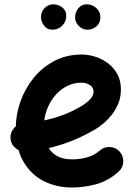

<svg xmlns="http://www.w3.org/2000/svg" viewBox="-20 -804 622 882"><path d="M351.8 -424.1Q377.3 -424.1 393.5 -413Q409.7 -402 409.7 -382.4Q409.7 -366.3 395.6 -349.7Q381.6 -333 348.8 -313.6Q293.7 -280.9 227 -261.7Q160.3 -242.6 88.3 -237.5Q61.8 -235.6 44.1 -215.5Q26.5 -195.3 28.1 -168.3Q30 -141.8 50.4 -124.2Q70.8 -106.6 97.3 -108.2Q184.4 -114.3 264.9 -140.5Q345.3 -166.7 420.2 -211.4Q433.8 -219.7 453.2 -235.4Q472.5 -251.1 491.5 -274.3Q510.4 -297.5 522.9 -327.3Q535.4 -357.1 535.4 -393.1Q535.4 -433.7 518.9 -463.8Q502.3 -493.9 475.4 -513.9Q448.5 -533.9 417 -543.7Q385.5 -553.5 355.5 -553.5Q285.8 -553.5 229.8 -524Q173.8 -494.6 134.1 -445.6Q94.4 -396.5 73.4 -336.3Q52.5 -276.1 52.5 -214.8Q52.5 -121.3 87.8 -61.1Q123 -0.9 181.7 28.3Q240.4 57.4 310.1 57.4Q363.8 57.4 420.2 42.7Q476.6 28 525 -15.9Q545 -33.7 546.2 -60.8Q547.4 -87.9 529.5 -107.5Q511.8 -127.6 484.9 -128.7Q457.9 -129.9 437.9 -112.1Q416 -92.4 383.5 -82.2Q351 -72 310.1 -72Q267.6 -72 239 -88.9Q210.4 -105.7 196.2 -139.2Q181.9 -172.6 181.9 -222.2Q181.9 -264.5 195.7 -301.1Q209.5 -337.6 233.3 -365.4Q257.1 -393.2 287.8 -408.6Q318.5 -424.1 351.8 -424.1ZM441.2 -724.2Q441.2 -749 422.9 -766.6Q404.5 -784.2 378.4 -784.2Q355.2 -784.2 340.1 -766.4Q325 -748.7 325 -723.8Q325 -703 341.3 -685.3Q357.7 -667.6 382.9 -667.6Q405 -667.6 423.1 -683.1Q441.2 -698.6 441.2 -724.2ZM284.4 -731.6Q284.4 -755.9 265.8 -770Q247.2 -784.2 226 -784.2Q201.9 -784.2 185.1 -767.2Q168.2 -750.1 168.2 -726.1Q168.2 -705.6 182.2 -686.6Q196.2 -667.6 220.5 -667.6Q247.4 -667.6 265.9 -686.1Q284.4 -704.6 284.4 -731.6Z"/></svg>

Font: Mikhak VF
Style: Regular
Weight: 100
Designer: Amin Abedi
Version: Version 3.001